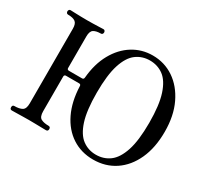

<svg xmlns="http://www.w3.org/2000/svg" viewBox="-149 -963 1287 1199"><g transform="rotate(30 495.0 -363.0)"><path d="M638 12Q552 12 485.5 -31.5Q419 -75 380.5 -155Q342 -235 338 -344Q338 -357 325 -357H231Q218 -357 218 -344V-94Q218 -53 238.5 -42.5Q259 -32 292 -32Q307 -32 307 -16Q307 0 292 0Q286 0 262.5 -0.5Q239 -1 212.5 -1.5Q186 -2 170 -2Q154 -2 127 -1.5Q100 -1 76.5 -0.5Q53 0 46 0Q32 0 32 -16Q32 -32 46 -32Q82 -32 101.5 -43.5Q121 -55 121 -94V-633Q121 -669 104 -681.5Q87 -694 51 -694Q44 -694 40.5 -699Q37 -704 37 -710Q37 -716 40.5 -721Q44 -726 51 -726Q56 -726 78.5 -725Q101 -724 127.5 -723.5Q154 -723 170 -723Q186 -723 212 -723.5Q238 -724 260.5 -725Q283 -726 288 -726Q295 -726 298.5 -721Q302 -716 302 -710Q302 -704 298.5 -699Q295 -694 288 -694Q254 -694 236 -682.5Q218 -671 218 -633V-406Q218 -393 231 -393H326Q338 -393 339 -407Q348 -509 389.5 -583.5Q431 -658 495.5 -698Q560 -738 638 -738Q723 -738 791 -692Q859 -646 899.5 -561.5Q940 -477 940 -362Q940 -247 901.5 -163Q863 -79 795 -33.5Q727 12 638 12ZM638 -23Q694 -23 736.5 -54.5Q779 -86 803.5 -160Q828 -234 828 -362Q828 -490 803.5 -564.5Q779 -639 736.5 -670.5Q694 -702 638 -702Q583 -702 540.5 -670.5Q498 -639 474 -564.5Q450 -490 450 -362Q450 -234 474 -160Q498 -86 540.5 -54.5Q583 -23 638 -23Z"/></g></svg>

Font: Zen Old Mincho Medium
Style: Regular
Weight: 500
Designer: Yoshimichi Ohira
Foundry: Positype
Version: Version 1.500